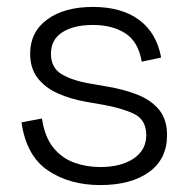

<svg xmlns="http://www.w3.org/2000/svg" viewBox="-20 -520 544 554"><path d="M42 -167 101 -178Q109 -125 133.5 -94.5Q158 -64 193.5 -51Q229 -38 269 -38Q329 -38 365.5 -62.5Q402 -87 402 -130Q402 -174 367.5 -191Q333 -208 276 -218L230 -226Q184 -234 147 -250.5Q110 -267 88.5 -295Q67 -323 67 -365Q67 -428 116.5 -464Q166 -500 248 -500Q331 -500 381.5 -462.5Q432 -425 445 -354L389 -342Q379 -400 341.5 -424Q304 -448 248 -448Q193 -448 160 -427Q127 -406 127 -365Q127 -325 157 -306.5Q187 -288 239 -279L285 -271Q335 -263 375 -247.5Q415 -232 438.5 -204Q462 -176 462 -130Q462 -61 410 -23.5Q358 14 269 14Q181 14 118.5 -28Q56 -70 42 -167Z"/></svg>

Font: Space Grotesk Frontify Light
Style: Regular
Weight: 300
Designer: Florian Karsten
Version: Version 2.000